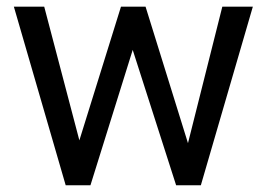

<svg xmlns="http://www.w3.org/2000/svg" viewBox="-20 -548 791 568"><path d="M536.1 -124.5 637.7 -528.3H728L574.2 0H501L372.6 -400.4L247.6 0H174.3L21 -528.3H110.8L214.8 -132.8L337.9 -528.3H410.6Z"/></svg>

Font: RobotoInd
Style: Regular
Weight: 400
Designer: Google
Version: Version 2.001101; 2014